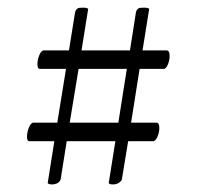

<svg xmlns="http://www.w3.org/2000/svg" viewBox="-20 -551 520 507"><path d="M85 -369.1Q79.1 -369.1 78.9 -380.6Q78.6 -392.1 83.3 -404.1Q87.9 -416 94.2 -418H162.1L178.2 -518.1Q179.7 -522.9 180.2 -523.9Q180.7 -524.9 183.1 -527.3Q185.5 -529.8 189.5 -530.3Q193.4 -530.8 200.2 -530.8Q208.5 -530.8 212.9 -527.8L195.3 -418H323.2L338.9 -518.1Q340.3 -522.9 340.8 -523.9Q341.3 -524.9 343.8 -527.3Q346.2 -529.8 350.1 -530.3Q354 -530.8 360.8 -530.8Q369.6 -530.8 374 -527.8L356.4 -418H419.9Q426.8 -418 427.7 -407Q428.7 -396 424.6 -384Q420.4 -372.1 414.1 -369.1H348.6L326.2 -227.1H393.1Q399.9 -227.1 400.6 -216.1Q401.4 -205.1 397 -193.1Q392.6 -181.2 386.2 -178.2H318.4L301.8 -77.1Q300.8 -73.2 294.4 -68.6Q288.1 -64 277.8 -64Q273.4 -64 270.8 -64.9Q268.1 -65.9 267.6 -66.9L267.1 -67.9L284.7 -178.2H156.2L140.1 -77.1Q139.2 -72.8 133.1 -68.4Q127 -64 117.2 -64Q112.8 -64 110.1 -64.9Q107.4 -65.9 106.4 -66.9L106 -67.9L123.5 -178.2H57.1Q51.3 -178.2 51.3 -189.7Q51.3 -201.2 55.9 -213.1Q60.5 -225.1 66.9 -227.1H131.3L154.3 -369.1ZM187.5 -369.1 164.1 -227.1H292.5L314.9 -369.1Z"/></svg>

Font: Crimson
Style: Roman
Weight: 400
Version: Version 0.8